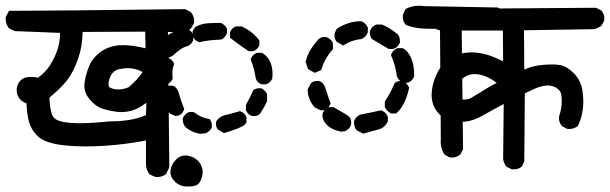

<svg xmlns="http://www.w3.org/2000/svg" viewBox="-32 -596 2169 683"><path d="M487.3 -12.7V-96.2Q413.1 -82 336.4 -77.1Q303.7 -75.2 273.9 -75.2Q229.5 -75.2 191.4 -79.6Q126.5 -87.4 101.6 -112.1Q76.7 -136.7 69.3 -169.9Q63 -198.2 62.5 -228.5Q50.8 -231 40 -242.2Q27.3 -255.9 27.3 -274.9Q27.3 -298.8 45.9 -314Q56.6 -322.3 77.6 -322.3Q89.4 -322.3 103.5 -319.8Q132.3 -340.8 148.4 -367.7Q174.3 -411.1 179.7 -451.2Q181.6 -464.4 181.6 -479L19.5 -485.4L-0.5 -495.6L-1.5 -497.1Q-11.7 -510.7 -11.7 -529.8Q-11.7 -531.7 -11.7 -535.2L0 -557.6Q14.2 -557.6 30.3 -557.6Q145.5 -557.6 627 -563.5L646.5 -553.2Q653.8 -544.4 656.2 -536.6Q658.7 -528.8 658.7 -523.7Q658.7 -518.6 658.2 -514.2L647.5 -494.6L646 -493.7Q627.9 -481.4 605 -481.4Q603 -481.4 593 -481.9Q583 -482.4 565.4 -482.4L570.3 -1L559.1 22.5L557.6 23.9Q544.9 33.7 527.3 33.7Q524.4 33.7 519.5 33.2L499.5 23.9L498.5 22Q487.3 6.3 487.3 -12.7ZM355.5 -164.1Q438 -164.1 487.3 -186.5L488.8 -230.5Q462.4 -210.9 441.7 -204.1Q420.9 -197.3 399.9 -197.3Q381.8 -197.3 357.9 -202.6Q344.7 -205.6 333.5 -209Q307.1 -217.8 285.6 -244.1Q268.1 -265.6 268.1 -291Q268.1 -306.6 275.9 -334.5Q284.2 -363.8 295.4 -380.4Q306.2 -395.5 322.3 -408.7Q348.1 -429.2 387.2 -434.6Q395.5 -435.5 405.8 -435.5Q437.5 -435.5 485.8 -424.3L484.4 -483.4L261.7 -482.4Q261.7 -433.6 246.6 -389.6Q230.5 -341.8 207.5 -311.5Q185.1 -282.7 143.6 -248.5Q145 -217.8 149.4 -200.7Q153.8 -182.6 160.6 -176.3Q178.7 -157.7 252.9 -157.7Q295.9 -157.7 355 -164.1ZM475.1 -339.8Q459 -348.6 440.4 -352.1Q431.6 -353.5 427.2 -353.5Q422.9 -353.5 418.7 -353.5Q414.6 -353.5 406.7 -352.5Q398.9 -351.6 390.1 -349.6Q366.2 -343.3 357.4 -315.9Q354 -302.7 354 -296.4Q354 -289.6 356.9 -286.1L358.4 -285.2Q370.6 -277.8 388.2 -277.8Q407.7 -277.8 426.3 -286.1Q461.4 -316.9 475.1 -339.8Z M574.2 16.1Q574.2 2.4 581.1 -10.3Q586.4 -21 596.2 -30.3Q609.9 -43 627.9 -43Q635.3 -43 643.6 -40.5Q670.4 -32.7 681.6 -11.2Q689 2.4 689 16.6Q689 24.4 686.5 32.7Q680.7 56.2 667 62.5Q656.7 67.4 640.1 67.4Q637.2 67.4 633.8 67.4Q607.4 67.4 588.9 48.8Q574.2 34.2 574.2 16.1ZM628.4 -143.1Q618.2 -155.3 618.2 -169.9Q618.2 -172.9 618.2 -175.8Q622.1 -183.6 627 -188.5Q631.8 -193.4 640.1 -197.3H656.7L659.2 -195.8Q682.1 -178.2 710.4 -172.9L713.4 -172.4L715.3 -169.9Q721.7 -161.1 721.7 -148.9Q721.7 -147 721.7 -143.6Q718.8 -137.2 716.6 -134.5Q714.4 -131.8 712.9 -130.9Q708 -126 700.2 -122.1L681.6 -120.1Q652.3 -123.5 628.4 -143.1ZM736.3 -156.7Q736.3 -158.7 736.3 -162.1Q739.7 -168.9 744.1 -172.9Q753.4 -182.6 770.5 -187Q792 -191.9 821.8 -200.7L823.7 -199.7Q837.9 -194.8 844.2 -181.2L844.7 -179.2V-161.1Q842.3 -156.7 839.4 -153.3Q825.7 -140.1 764.6 -122.6L743.7 -134.8L742.7 -135.7Q736.3 -144.5 736.3 -156.7ZM576.2 -291.5Q582.5 -291.5 585.9 -290Q589.4 -288.6 592.3 -285.6Q595.2 -282.7 597.2 -280Q599.1 -277.3 600.6 -273.9Q603.5 -268.1 605.5 -259.8Q610.8 -239.7 623.5 -208Q620.6 -200.7 618.4 -197.5Q616.2 -194.3 615 -193.1Q613.8 -191.9 612.8 -190.9Q611.8 -189.9 610.6 -189.2Q609.4 -188.5 608.4 -188Q604 -185.1 601.6 -184.6L591.3 -183.6L571.3 -192.9L570.3 -194.3Q545.9 -223.6 543.9 -261.2V-263.7L555.2 -283.2L556.2 -283.7Q563.5 -291.5 576.2 -291.5ZM842.8 -204.6V-222.7Q857.4 -248.5 868.7 -274.4L870.1 -275.9Q878.9 -282.2 891.6 -282.2Q893.1 -282.2 896.5 -282.2Q911.1 -275.4 917.5 -262.2L918 -260.3V-235.8Q907.2 -211.9 891.6 -189.9L890.6 -189Q882.3 -183.1 871.6 -183.1Q865.2 -183.1 862.8 -184.1Q848.6 -189.5 843.3 -203.6ZM518.6 -338.4Q518.6 -344.2 519.5 -350.6Q522 -369.6 534.7 -384.8Q544.4 -391.1 556.2 -391.1Q562.5 -391.1 565.9 -390.1Q580.1 -385.3 586.4 -371.6L587.4 -368.7L586.4 -365.2Q581.1 -350.6 581.1 -334Q581.1 -326.2 582.5 -315.9Q577.6 -307.6 574.2 -304.2Q567.9 -297.9 560.5 -294.4L549.8 -291.5L527.3 -303.7L526.4 -306.2Q518.6 -320.3 518.6 -338.4ZM882.3 -408.2H899.4Q908.7 -402.8 914.6 -397Q924.8 -387.2 931.2 -370.8Q937.5 -354.5 937.5 -333Q937.5 -325.7 936.5 -316.4Q929.7 -301.3 915.5 -296.4L914.6 -295.9H898.9Q890.6 -298.8 885.7 -303.7Q880.9 -308.6 877.9 -316.4Q873 -351.6 860.8 -381.8L859.9 -384.8L860.8 -388.2Q867.2 -401.4 880.4 -407.7ZM531.7 -423.8Q531.7 -427.7 532.7 -433.6Q543 -449.7 554.9 -461.7Q566.9 -473.6 582 -481Q609.9 -493.2 632.8 -493.2H634.3Q642.1 -489.7 647.2 -484.9Q652.3 -480 655.3 -471.2V-453.6Q652.3 -444.8 647.2 -439.9Q642.1 -435.1 635.3 -432.1Q611.3 -426.3 581.5 -397L561 -387.7L538.1 -400.4L537.1 -402.3Q531.7 -412.1 531.7 -423.8ZM786.1 -461.9V-481Q792 -496.1 806.2 -501.5L807.1 -502H827.6Q864.3 -485.8 889.2 -454.1L890.6 -451.7V-435.1Q883.8 -419.4 869.6 -414.6L868.7 -414.1H852.1Q817.9 -437 786.1 -461.9ZM653.3 -468.3V-485.8L662.6 -500Q684.6 -511.7 706.8 -513.2Q729 -514.6 752 -514.6H753.4Q768.6 -507.8 774.9 -494.6L775.4 -492.7V-478Q768.6 -461.9 755.4 -455.6L753.9 -455.1Q712.9 -454.1 676.3 -445.8L674.3 -446.8Q660.2 -451.7 653.8 -466.8Z M1547.9 -47.9Q1535.6 -68.4 1535.6 -92.3Q1535.6 -97.2 1536.1 -101.1L1533.2 -493.2Q1474.1 -493.2 1455.6 -496.1Q1434.1 -499 1412.6 -506.8L1411.1 -508.3Q1400.9 -519.5 1400.9 -536.1Q1400.9 -539.6 1401.4 -543.9L1411.1 -564.5L1413.6 -565.4Q1434.1 -575.7 1458.5 -575.7Q1467.8 -575.7 1477.1 -574.2L1738.3 -569.3L1756.8 -560.1L1757.8 -558.6Q1768.1 -546.9 1768.1 -530.3Q1768.1 -526.9 1767.6 -522L1758.3 -503.4L1756.3 -502.4Q1743.2 -492.7 1728.5 -492.2H1610.4L1615.2 -65.4L1606 -46.9Q1592.8 -35.6 1575.7 -35.6Q1572.8 -35.6 1567.9 -36.1L1549.3 -45.9ZM1227.5 -160.6Q1227.5 -162.6 1227.5 -166Q1234.4 -181.6 1249 -188L1250.5 -188.5Q1286.6 -195.3 1323.7 -203.6L1326.2 -202.6Q1340.8 -196.3 1347.2 -181.6L1347.7 -180.2V-164.1Q1342.3 -153.8 1337.4 -148.9Q1328.1 -139.6 1316.9 -136.2L1259.8 -120.6L1237.3 -132.3L1235.8 -133.8Q1227.5 -144.5 1227.5 -160.6ZM1116.2 -177.2Q1115.2 -180.7 1115.2 -182.9Q1115.2 -185.1 1115.2 -187Q1115.2 -191.4 1116 -193.6Q1116.7 -195.8 1118.2 -198.2Q1124.5 -209 1136.7 -214.4L1138.2 -214.8H1154.3Q1194.8 -192.4 1209.5 -181.6Q1217.3 -172.9 1217.3 -159.7Q1217.3 -152.8 1215.8 -149.9Q1210 -135.7 1195.3 -129.4L1194.3 -128.9L1180.2 -127.9Q1148.4 -133.8 1130.4 -152.3Q1119.1 -163.1 1116.2 -177.2ZM1336.9 -215.3V-234.9Q1357.4 -265.6 1371.6 -299.8L1372.6 -300.8Q1380.9 -308.1 1393.1 -308.1Q1398.9 -308.1 1401.4 -307.1Q1416 -300.8 1422.4 -286.1L1423.3 -283.7L1422.9 -281.7Q1409.7 -221.7 1379.4 -194.3L1377 -192.4H1359.4Q1351.1 -196.8 1345.9 -201.9Q1340.8 -207 1336.9 -215.3ZM1075.7 -301.3Q1085 -308.1 1096.7 -308.1Q1103 -308.1 1105.5 -307.1Q1120.6 -300.8 1127.4 -277.3Q1133.3 -257.3 1144 -228.5Q1141.6 -221.7 1139.4 -218.8Q1137.2 -215.8 1134.8 -212.9Q1129.4 -207.5 1121.1 -204.1L1109.9 -203.1L1086.9 -214.4L1085.9 -215.8Q1063.5 -242.2 1062.5 -275.9V-278.3L1074.2 -300.3ZM1382.3 -424.8H1400.4Q1408.7 -420.4 1414.1 -415Q1423.8 -404.8 1431.2 -388.2Q1441.4 -363.8 1441.4 -326.2V-324.7Q1438 -315.9 1432.6 -310.5Q1427.2 -305.2 1418.5 -301.8H1402.8Q1386.7 -308.6 1380.4 -323.2L1379.9 -324.2Q1375 -363.3 1359.9 -397L1358.9 -400.4L1359.9 -403.3Q1366.2 -418 1380.9 -424.3ZM1122.1 -464.4Q1128.4 -464.4 1130.6 -463.4Q1132.8 -462.4 1134.5 -461.4Q1136.2 -460.4 1138.2 -459.5Q1147 -453.6 1151.9 -443.8L1152.3 -441.9V-420.9Q1123 -388.7 1111.8 -350.1L1110.8 -346.7L1087.4 -336.9L1064 -350.1L1055.2 -375.5Q1058.1 -387.7 1060.5 -393.8Q1063 -399.9 1064.2 -402.8Q1065.4 -405.8 1066.9 -408.7Q1069.8 -414.6 1073.2 -420.4Q1085.4 -439.5 1101.1 -456.5Q1109.4 -464.4 1122.1 -464.4ZM1283.7 -479Q1283.7 -484.9 1284.7 -487.3Q1291 -502 1305.7 -508.3L1307.1 -508.8H1326.7Q1356.9 -496.1 1383.8 -473.1Q1390.6 -463.9 1390.6 -450.2Q1390.6 -447.8 1390.6 -444.3Q1387.2 -436 1381.8 -430.7Q1376.5 -425.3 1367.7 -421.9H1352.5H1350.6L1291.5 -457L1290.5 -458Q1283.7 -467.3 1283.7 -479ZM1157.7 -470.7Q1157.7 -474.1 1158.7 -479L1166 -493.7Q1207.5 -520.5 1252 -520.5H1253.4Q1269.5 -513.7 1275.9 -499L1276.4 -497.6V-481Q1272.9 -471.7 1267.3 -466.1Q1261.7 -460.4 1252.9 -457Q1220.2 -454.1 1192.9 -436.5L1189 -434.1L1165.5 -447.3L1164.6 -448.7Q1157.7 -458.5 1157.7 -470.7Z M1608.4 -162.6Q1603.5 -162.6 1599.1 -163.1Q1557.6 -166 1537.1 -184.1L1531.2 -189.5Q1503.4 -217.3 1503.4 -258.8Q1503.4 -292.5 1521 -332Q1534.7 -361.3 1558.6 -380.4Q1594.7 -409.7 1646.5 -409.7Q1658.7 -409.7 1671.4 -407.7Q1699.2 -403.3 1723.1 -393.6Q1740.7 -386.2 1757.8 -378.4L1756.8 -487.3H1538.6Q1522.9 -488.3 1511.7 -498.5Q1502 -510.7 1502 -527.8Q1502 -529.8 1502 -533.2L1511.2 -552.7L1512.7 -554.2Q1526.4 -564.9 1543.9 -564.9Q1546.9 -564.9 1550.3 -564.5L2087.9 -568.4L2106.4 -559.1L2107.4 -558.1Q2117.7 -546.9 2117.7 -530.3Q2117.7 -526.9 2117.2 -522L2107.4 -504.4Q2093.8 -494.6 2079.6 -492.2L1832 -488.3L1833 -348.6Q1864.7 -362.8 1899.4 -365.2Q1916.5 -366.7 1932.9 -366.7Q1949.2 -366.7 1961.4 -364.3Q1984.9 -359.9 2008.8 -335.9Q2032.7 -312 2039.1 -278.3Q2043 -257.3 2043 -236.3Q2043 -187.5 2024.4 -149.9L2023.9 -148.4L2022.5 -147Q2009.8 -137.2 1993.2 -137.2Q1989.7 -137.2 1984.9 -137.7L1967.8 -147L1966.8 -147.9Q1956.5 -159.2 1956.5 -175.8Q1956.5 -182.1 1957.5 -184.1Q1966.3 -210.9 1966.3 -236.8Q1966.3 -247.1 1964.8 -258.3Q1962.4 -275.4 1944.8 -284.7Q1931.2 -292 1916.5 -292Q1907.2 -292 1892.1 -288.1Q1878.4 -284.7 1864.7 -278.1Q1851.1 -271.5 1835 -263.7L1833 -22.9L1824.7 -3.9L1823.2 -2.9Q1812.5 6.3 1796.4 6.3Q1793 6.3 1788.1 5.9L1770.5 -2.4L1769 -3.9Q1760.3 -15.1 1757.8 -29.8L1759.8 -226.1Q1720.2 -205.1 1682.9 -183.8Q1645.5 -162.6 1608.4 -162.6ZM1734.9 -300.8Q1695.3 -332.5 1653.8 -332.5Q1649.9 -332.5 1644 -331.3Q1638.2 -330.1 1633.3 -328.4Q1628.4 -326.7 1624 -323.7Q1613.3 -317.9 1603.5 -307.1Q1584.5 -287.6 1582 -262.7Q1581.5 -260.7 1581.5 -258.3Q1581.5 -252 1585.4 -248.5Q1590.8 -243.2 1604.5 -242.2Q1609.9 -241.7 1614.7 -241.7Q1636.2 -241.7 1645 -248.5Q1669.9 -262.7 1692.1 -277.1Q1714.4 -291.5 1734.9 -300.8Z"/></svg>

Font: Bakudai
Style: Bold
Weight: 700
Version: Version 1.48